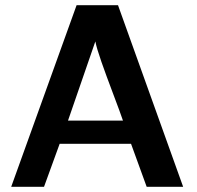

<svg xmlns="http://www.w3.org/2000/svg" viewBox="-20 -717 756 737"><path d="M23 0 274 -697H433L683 0H543L483 -165H209L149 0ZM241 -254H452Q443 -281 415 -355Q387 -429 369 -480.5Q351 -532 346 -558Z"/></svg>

Font: Coval
Style: Bold
Weight: 700
Foundry: Context Ltd
Version: Version 001.000